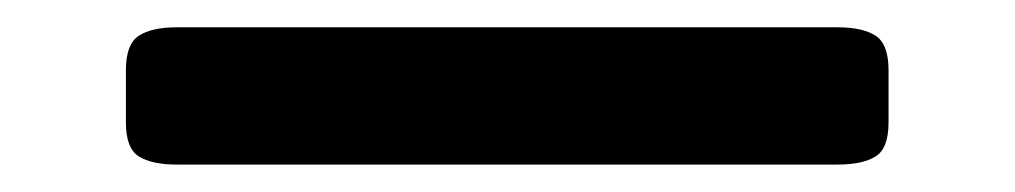

<svg xmlns="http://www.w3.org/2000/svg" viewBox="-20 -120 740 140"><path d="M108.9 0Q90.8 0 81.3 -5.9Q71.8 -11.7 71.8 -30.8V-68.8Q71.8 -87.9 81.3 -94Q90.8 -100.1 108.9 -100.1H590.8Q608.9 -100.1 618.4 -94Q627.9 -87.9 627.9 -68.8V-30.8Q627.9 -11.7 618.4 -5.9Q608.9 0 590.8 0Z"/></svg>

Font: Director
Style: Regular
Weight: 400
Designer: Ange Degheest & May Jolivet & Justine Herbel
Foundry: Velvetyne Type Foundry
Version: Version 1.000;FEAKit 1.0